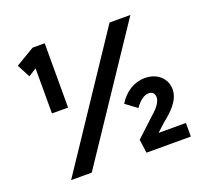

<svg xmlns="http://www.w3.org/2000/svg" viewBox="-124 -855 1047 996"><g transform="rotate(-20 400.0 -357.0)"><path d="M130 -359H175H219V-714H152L48 -652L86 -580L130 -608ZM105 0H219L687 -700H572ZM499 -278 561 -232C586 -268 613 -286 637 -286C658 -286 669 -272 669 -253C669 -220 633 -187 611 -168L511 -75L521 0H766V-75H615L661 -117C702 -150 761 -199 761 -263C761 -322 714 -367 645 -367C584 -367 533 -333 499 -278Z"/></g></svg>

Font: Easer Grotesk Medium
Style: Regular
Weight: 500
Designer: Boardeaser, Bonnie Shaver-Troup, Thomas Jockin
Foundry: Lexend
Version: Version 1.001;Glyphs 3.1.2 (3151)